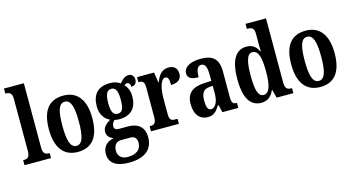

<svg xmlns="http://www.w3.org/2000/svg" viewBox="-99 -1181 3396 1839"><g transform="rotate(-15 1599.0 -262.0)"><path d="M14 0H277V-50H268C234 -50 211 -63 211 -122V-760H14V-710H24C44 -710 80 -702 80 -648V-122C80 -63 57 -50 24 -50H14Z M542 10C684 10 758 -82 758 -270C758 -457 676 -548 545 -548C402 -548 328 -457 328 -270C328 -82 409 10 542 10ZM544 -50C484 -50 462 -125 462 -270C462 -414 483 -488 543 -488C603 -488 625 -414 625 -270C625 -125 604 -50 544 -50Z M988 236C1151 236 1228 164 1228 46C1228 -42 1178 -102 1067 -102H975C950 -102 931 -112 931 -139C931 -165 946 -186 959 -195C969 -192 994 -190 1007 -190C1127 -190 1182 -263 1182 -368C1182 -428 1162 -465 1137 -492C1146 -498 1154 -505 1167 -505C1180 -505 1197 -489 1197 -461C1238 -461 1252 -489 1252 -519C1252 -550 1233 -576 1198 -576C1156 -576 1130 -543 1108 -518C1080 -537 1050 -548 1007 -548C884 -548 828 -480 828 -363C828 -286 866 -232 919 -209C874 -182 842 -152 842 -109C842 -63 875 -41 905 -28C841 -19 794 25 794 97C794 186 858 236 988 236ZM1005 -245C957 -245 942 -290 942 -364C942 -442 957 -492 1005 -492C1054 -492 1067 -444 1067 -365C1067 -289 1055 -245 1005 -245ZM990 180C932 180 895 147 895 94C895 27 935 7 965 7H1062C1104 7 1125 30 1125 75C1125 137 1082 180 990 180Z M1268 0H1545V-50H1519C1487 -50 1465 -58 1465 -117V-277C1465 -364 1487 -462 1531 -462C1562 -462 1569 -434 1569 -379C1635 -379 1674 -407 1674 -462C1674 -512 1648 -547 1588 -547C1523 -547 1487 -505 1462 -434H1458L1442 -536H1273V-486H1276C1312 -486 1333 -477 1333 -418V-122C1333 -59 1309 -50 1272 -50H1268Z M1829 10C1891 10 1915 -19 1952 -74H1959L1976 0H2134V-50H2131C2094 -50 2082 -66 2082 -121V-377C2082 -502 2023 -548 1907 -548C1811 -548 1736 -515 1736 -448C1736 -403 1771 -382 1843 -382C1843 -450 1858 -491 1896 -491C1938 -491 1951 -449 1951 -374V-317L1884 -314C1762 -309 1702 -260 1702 -152C1702 -42 1759 10 1829 10ZM1879 -55C1849 -55 1836 -90 1836 -147C1836 -222 1856 -260 1918 -265L1952 -268V-191C1952 -111 1923 -55 1879 -55Z M2362 10C2426 10 2464 -25 2489 -82H2493L2514 0H2680V-50H2673C2633 -50 2612 -64 2612 -125V-760H2409V-710H2416C2451 -710 2481 -702 2481 -646V-578C2481 -539 2481 -499 2483 -468H2479C2456 -514 2422 -547 2361 -547C2256 -547 2196 -460 2196 -267C2196 -75 2256 10 2362 10ZM2401 -57C2348 -57 2328 -127 2328 -267C2328 -405 2348 -481 2401 -481C2462 -481 2481 -405 2481 -268C2481 -134 2460 -57 2401 -57Z M2945 10C3087 10 3161 -82 3161 -270C3161 -457 3079 -548 2948 -548C2805 -548 2731 -457 2731 -270C2731 -82 2812 10 2945 10ZM2947 -50C2887 -50 2865 -125 2865 -270C2865 -414 2886 -488 2946 -488C3006 -488 3028 -414 3028 -270C3028 -125 3007 -50 2947 -50Z"/></g></svg>

Font: Noto Serif Sinhala ExtraCondensed
Style: Bold
Weight: 700
Width: 2
Designer: Jelle Bosma - Monotype Design Team
Foundry: Monotype Imaging Inc.
Version: Version 2.007